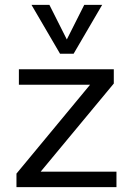

<svg xmlns="http://www.w3.org/2000/svg" viewBox="-20 -773 543 793"><path d="M148 -64H461V0H48V-56L352 -423H58V-487H450V-428ZM328 -753H402L284 -551H228L110 -753H184L256 -610Z"/></svg>

Font: wassup Sans
Style: Regular
Weight: 400
Version: Version 2.001